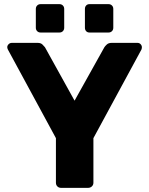

<svg xmlns="http://www.w3.org/2000/svg" viewBox="-20 -907 721 927"><path d="M412 -750Q402 -750 396 -756.5Q390 -763 390 -773V-864Q390 -874 396 -880.5Q402 -887 412 -887H504Q514 -887 520.5 -880.5Q527 -874 527 -864V-773Q527 -763 520.5 -756.5Q514 -750 504 -750ZM176 -750Q166 -750 159.5 -756.5Q153 -763 153 -773V-864Q153 -874 159.5 -880.5Q166 -887 176 -887H267Q277 -887 283.5 -880.5Q290 -874 290 -864V-773Q290 -763 283.5 -756.5Q277 -750 267 -750ZM275 0Q264 0 257 -7Q250 -14 250 -25V-240L18 -668Q17 -670 16 -673Q15 -676 15 -679Q15 -687 21.5 -693.5Q28 -700 37 -700H162Q177 -700 185 -692Q193 -684 197 -679L340 -421L484 -679Q487 -684 495.5 -692Q504 -700 519 -700H644Q653 -700 659 -693.5Q665 -687 665 -679Q665 -674 663 -668L431 -240V-25Q431 -14 423.5 -7Q416 0 405 0Z"/></svg>

Font: Fz Rubik
Style: Bold
Weight: 700
Designer: Hubert and Fischer
Foundry: Hubert and Fischer
Version: Vit hóa bi FontZin.com